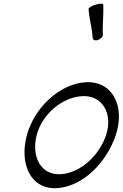

<svg xmlns="http://www.w3.org/2000/svg" viewBox="-20 -996 662 1036"><path d="M458 -948C461 -895 477 -845 480 -792C480 -781 493 -775 508 -780C523 -785 535 -797 535 -808C532 -862 540 -918 537 -972C537 -978 519 -978 497 -971C475 -965 458 -954 458 -948ZM290 19C430 9 555 -121 604 -265C657 -421 588 -562 440 -552C297 -542 165 -412 125 -267C83 -112 145 29 290 19ZM178 -267C206 -376 311 -470 421 -477C532 -485 590 -383 553 -269C517 -159 417 -64 309 -56C200 -49 148 -151 178 -267Z"/></svg>

Font: Nupuram Light Oblique
Style: Regular
Weight: 300
Designer: Santhosh Thottingal (santhosh.thottingal@gmail.com)
Foundry: SMC
Version: Version 1.000